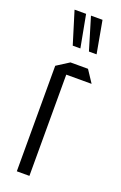

<svg xmlns="http://www.w3.org/2000/svg" viewBox="-141 -759 507 802"><g transform="rotate(20 112.0 -358.5)"><path d="M48 0V-469L103 -504H104V0ZM104 -450V-504H181L216 -451V-450ZM160 -573 117 -716V-717H168L194 -573ZM88 -573 44 -716V-717H95L122 -573Z"/></g></svg>

Font: Foldit Light
Style: Regular
Weight: 300
Version: Version 1.003